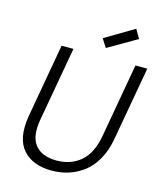

<svg xmlns="http://www.w3.org/2000/svg" viewBox="-131 -999 923 1100"><g transform="rotate(15 330.5 -448.5)"><path d="M73.2 -259.8 150.9 -699.2H221.2L143.1 -259.8Q124.5 -155.3 165.3 -105.7Q206.1 -56.2 292 -56.2Q377.4 -56.2 435.1 -105.7Q492.7 -155.3 511.2 -259.8L588.9 -699.2H659.2L581.1 -259.8Q569.3 -192.4 540.5 -140.4Q511.7 -88.4 471.2 -56.6Q430.7 -24.9 382.3 -9Q334 6.8 279.8 6.8Q225.6 6.8 183.1 -8.8Q140.6 -24.4 110.8 -57.1Q81.1 -89.8 71.5 -140.1Q62 -190.4 73.2 -259.8ZM539.1 -903.8 569.8 -851.1 398.9 -752 367.2 -801.8Z"/></g></svg>

Font: SVN-Poppins Light
Style: Italic
Weight: 300
Italic angle: -10°
Designer: Ninad Kale (Devanagari), Jonny Pinhorn (Latin)
Foundry: Indian Type Foundry
Version: Version 3.002 2017